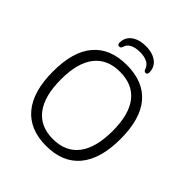

<svg xmlns="http://www.w3.org/2000/svg" viewBox="-232 -1031 1195 1195"><g transform="rotate(45 365.5 -433.5)"><path d="M365 6Q220 6 144 -85.5Q68 -177 68 -352Q68 -528 144 -617Q220 -706 365 -706Q511 -706 587 -617Q663 -528 663 -352Q663 -177 587 -85.5Q511 6 365 6ZM365 -54Q477 -54 535 -130Q593 -206 593 -352Q593 -498 535 -572Q477 -646 365 -646Q254 -646 196 -572Q138 -498 138 -352Q138 -206 196 -130Q254 -54 365 -54ZM250 -753Q241 -753 237.5 -758Q234 -763 234 -773Q234 -803 250 -825.5Q266 -848 296 -860.5Q326 -873 366 -873Q406 -873 435.5 -860.5Q465 -848 481 -825.5Q497 -803 497 -773Q497 -763 493.5 -758Q490 -753 482 -753Q469 -753 464 -769Q455 -796 429.5 -808.5Q404 -821 366 -821Q328 -821 302 -808.5Q276 -796 268 -769Q265 -760 261 -756.5Q257 -753 250 -753Z"/></g></svg>

Font: Asap Light
Style: Regular
Weight: 300
Designer: Pablo Cosgaya
Foundry: Omnibus-Type
Version: Version 3.001